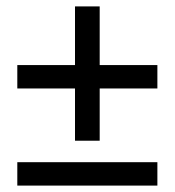

<svg xmlns="http://www.w3.org/2000/svg" viewBox="-20 -579 545 599"><path d="M214 -140V-303H34V-376H214V-559H291V-376H471V-303H291V-140ZM34 0V-73H471V0Z"/></svg>

Font: Mada Medium
Style: Regular
Weight: 500
Designer: Khaled Hosny
Version: Version 1.5